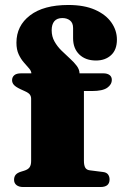

<svg xmlns="http://www.w3.org/2000/svg" viewBox="-20 -751 497 771"><path d="M317 -105.5Q317 -87.5 322.2 -78Q327.5 -68.5 341 -67L392.5 -60.5Q407.5 -59 413.8 -50.5Q420 -42 420 -30.5Q420 0 383.5 0H72.5Q56 0 46.2 -7.8Q36.5 -15.5 36.5 -29Q36.5 -41.5 43 -49.2Q49.5 -57 64 -61.5L77 -65.5Q93 -70.5 99 -79.5Q105 -88.5 105 -104.5V-354.5Q105 -364 100 -371Q95 -378 80.5 -384.5L62 -393Q43 -402 35.8 -410.2Q28.5 -418.5 28.5 -429Q28.5 -441 37.2 -448.8Q46 -456.5 64.5 -456.5H149L106 -440.5V-455.5Q106 -465.5 97 -476Q88 -486.5 76 -500Q64 -513.5 55 -532.8Q46 -552 46 -579.5Q46 -647.5 100.5 -689.2Q155 -731 254.5 -731Q318 -731 361.5 -711.8Q405 -692.5 427.2 -660.8Q449.5 -629 449.5 -592Q449.5 -551 426 -529.5Q402.5 -508 365.5 -508Q323.5 -508 298.5 -532.2Q273.5 -556.5 273.5 -597.5V-638.5Q273.5 -659 261.2 -668.8Q249 -678.5 230.5 -678.5Q209 -678.5 198.2 -665.8Q187.5 -653 187.5 -629.5Q187.5 -604.5 198.8 -584.5Q210 -564.5 226.8 -548Q243.5 -531.5 260.2 -516.5Q277 -501.5 288.2 -486.5Q299.5 -471.5 299.5 -454.5V-427L277.5 -456.5H395Q410.5 -456.5 419.8 -449.8Q429 -443 429 -430.5Q429 -411.5 410.5 -398.5Q392 -385.5 349.5 -385.5H317Z"/></svg>

Font: Fraunces
Style: Regular
Weight: 900
Version: Version 1.000;[b76b70a41]